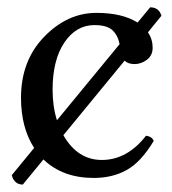

<svg xmlns="http://www.w3.org/2000/svg" viewBox="-20 -474 468 522"><path d="M388.2 -454.1Q412.1 -454.1 418.9 -431.2L382.3 -386.2Q395 -367.2 395 -344.2Q395 -323.2 379.4 -311.5Q363.8 -299.8 345.9 -299.8Q328.1 -299.8 318.8 -309.1L152.3 -106.4Q190.9 -39.1 256.8 -39.1Q325.7 -39.1 377 -105Q393.1 -103 397.9 -90.8Q362.8 -32.7 324 -11.5Q285.2 9.8 234.9 9.8Q150.4 9.8 98.1 -40.5L42 27.8Q29.8 27.8 22 20.5Q14.2 13.2 12.2 2L72.8 -71.8Q37.1 -127 37.1 -208Q37.1 -309.1 100.1 -374Q163.1 -439 242.2 -439Q312.5 -439 354 -412.6ZM134.8 -147 305.2 -354Q300.3 -378.4 285.4 -392.1Q270.5 -405.8 236.8 -405.8Q187 -405.8 155 -358.4Q123 -311 123 -230Q123 -184.6 134.8 -147Z"/></svg>

Font: Linux Libertine O
Style: Regular
Weight: 400
Designer: Philipp H. Poll
Foundry: Philipp H. Poll
Version: Version 5.3.0